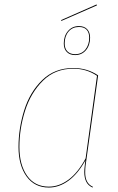

<svg xmlns="http://www.w3.org/2000/svg" viewBox="-20 -832 530 861"><path d="M420 -494 368 -120Q362 -86 362 -59Q362 -35 370 -19Q378 -3 397 6L395 9Q375 0 366.5 -17.5Q358 -35 358 -60Q358 -72 360 -89Q362 -106 363 -113Q329 -52 287 -21.5Q245 9 199 9Q135 9 99 -41Q63 -91 63 -173Q63 -256 88.5 -337.5Q114 -419 169.5 -473Q225 -527 309 -527Q371 -527 420 -494ZM67 -173Q67 -93 101.5 -44Q136 5 199 5Q245 5 287.5 -26.5Q330 -58 364 -122L415 -492Q368 -524 309 -524Q227 -524 172.5 -470Q118 -416 92.5 -335.5Q67 -255 67 -173ZM384 -663Q384 -629 365.5 -607Q347 -585 317 -585Q293 -585 279.5 -599Q266 -613 266 -637Q266 -671 285 -693Q304 -715 334 -715Q358 -715 371 -701Q384 -687 384 -663ZM270 -637Q270 -614 282.5 -601.5Q295 -589 317 -589Q346 -589 363 -610Q380 -631 380 -663Q380 -686 368.5 -698.5Q357 -711 334 -711Q305 -711 287.5 -690.5Q270 -670 270 -637ZM415 -808 255 -738 254 -742 413 -812Z"/></svg>

Font: Fira Sans Condensed Four
Style: Italic
Weight: 100
Width: 3
Italic angle: -8°
Designer: bBox Type GmbH & Carrois Corporate GbR & Edenspiekermann AG
Foundry: bBox Type GmbH & Carrois Corporate GbR & Edenspiekermann AG
Version: Version 4.301